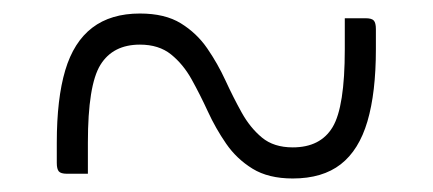

<svg xmlns="http://www.w3.org/2000/svg" viewBox="-20 -442 640 284"><path d="M413 -178Q457 -178 484 -199Q511 -220 523.5 -262.5Q536 -305 536 -369V-399Q536 -408 533 -411.5Q530 -415 521 -415Q514 -415 506 -415Q498 -415 490 -415V-403Q490 -394 490 -385.5Q490 -377 490 -369Q490 -284 472 -254Q454 -224 413 -224Q385 -224 367.5 -238.5Q350 -253 337.5 -275.5Q325 -298 313.5 -323Q302 -348 286.5 -370.5Q271 -393 247.5 -407.5Q224 -422 187 -422Q144 -422 116.5 -401Q89 -380 76.5 -338Q64 -296 64 -231V-201Q64 -192 67 -188.5Q70 -185 79 -185Q87 -185 95 -185Q103 -185 110 -185V-197Q110 -206 110 -215Q110 -224 110 -231Q110 -316 128.5 -346Q147 -376 187 -376Q215 -376 233 -361.5Q251 -347 263.5 -324.5Q276 -302 287.5 -277Q299 -252 314.5 -229.5Q330 -207 353.5 -192.5Q377 -178 413 -178Z"/></svg>

Font: Recursive Light
Style: Regular
Weight: 300
Version: Version 1.085